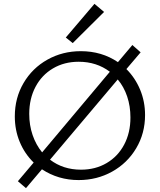

<svg xmlns="http://www.w3.org/2000/svg" viewBox="-20 -930 830 998"><path d="M358 -706 322 -735 471 -910 521 -868ZM734 -332Q734 -237 688 -159.5Q642 -82 563 -38Q484 6 389 6Q283 6 198 -50L115 48L73 12L155 -85Q108 -131 82.5 -192.5Q57 -254 57 -325Q57 -421 102.5 -498.5Q148 -576 226.5 -620Q305 -664 400 -664Q509 -664 593 -607L668 -696L711 -658L637 -571Q683 -525 708.5 -463.5Q734 -402 734 -332ZM199 -138 551 -557Q482 -609 389 -609Q314 -609 255.5 -574.5Q197 -540 164.5 -478.5Q132 -417 132 -338Q132 -279 149.5 -228Q167 -177 199 -138ZM658 -319Q658 -378 641 -428.5Q624 -479 592 -517L240 -100Q308 -48 401 -48Q476 -48 534.5 -82.5Q593 -117 625.5 -178.5Q658 -240 658 -319Z"/></svg>

Font: Ysabeau Infant
Style: Regular
Weight: 400
Designer: Christian Thalmann (Catharsis Fonts)
Version: Version 0.003